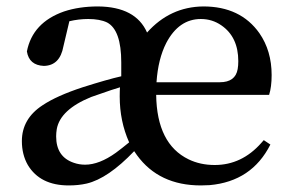

<svg xmlns="http://www.w3.org/2000/svg" viewBox="-20 -561 908 596"><path d="M244.1 -49.8Q288.1 -49.8 339.8 -86.9Q358.4 -100.6 380.9 -119.1Q351.6 -184.6 351.6 -261.7Q351.6 -281.2 352.5 -290Q329.1 -283.2 288.1 -268.6Q270.5 -262.7 262.7 -259.8Q167 -220.7 156.2 -160.2Q154.3 -148.4 154.3 -137.7Q154.3 -74.2 209 -55.7Q225.6 -49.8 244.1 -49.8ZM465.8 -305.7H662.1Q710.9 -305.7 717.8 -346.7Q719.7 -357.4 719.7 -371.1Q719.7 -446.3 667 -482.4Q638.7 -502 603.5 -502Q535.2 -502 496.1 -427.7Q470.7 -377.9 465.8 -305.7ZM815.4 -266.6H464.8Q466.8 -114.3 565.4 -66.4Q601.6 -48.8 646.5 -48.8Q730.5 -48.8 791 -117.2Q795.9 -122.1 798.8 -126L819.3 -112.3Q761.7 2 630.9 13.7Q617.2 14.6 603.5 14.6Q473.6 14.6 405.3 -79.1Q400.4 -85.9 396.5 -91.8Q315.4 -6.8 249 8.8Q223.6 14.6 193.4 14.6Q104.5 14.6 66.4 -48.8Q47.9 -81.1 47.9 -123Q47.9 -192.4 112.3 -234.4Q156.2 -263.7 236.3 -290Q313.5 -314.5 356.4 -324.2V-367.2Q356.4 -467.8 312.5 -491.2Q290 -502 253.9 -502Q224.6 -502 195.3 -495.1L176.8 -417Q166 -357.4 116.2 -356.4Q70.3 -358.4 63.5 -401.4Q81.1 -491.2 178.7 -525.4Q225.6 -541 284.2 -541Q401.4 -540 436.5 -460Q507.8 -540 611.3 -541Q726.6 -541 785.2 -458Q823.2 -403.3 823.2 -328.1Q823.2 -291 815.4 -266.6Z"/></svg>

Font: GenYoMin JP SemiBold
Style: Regular
Weight: 600
Version: Version 1.001;PS 1;hotconv 16.6.51;makeotf.lib2.5.65220 DEVE